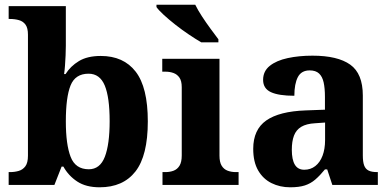

<svg xmlns="http://www.w3.org/2000/svg" viewBox="-20 -786 1657 816"><path d="M403.6 10Q345.6 10 308.3 -14.5Q271 -39 249.4 -78H241.8L211.2 0H16.8V-54.6H23.2Q42.2 -54.6 59.5 -59.6Q76.8 -64.6 87.8 -79.3Q98.8 -94 98.8 -124.4V-638.6Q98.8 -667 88.5 -681.2Q78.2 -695.4 60.6 -700.4Q43 -705.4 22 -705.4H16.8V-760H259.8V-591.4Q259.8 -573.8 258.8 -551Q257.8 -528.2 256.2 -506.9Q254.6 -485.6 252.4 -471.2H258.6Q279.4 -504.6 315.4 -526.4Q351.4 -548.2 408.2 -548.2Q505 -548.2 556.6 -481.5Q608.2 -414.8 608.2 -270.2Q608.2 -124.6 555.7 -57.3Q503.2 10 403.6 10ZM357.4 -66.6Q405 -66.6 425.5 -119.5Q446 -172.4 446 -271.2Q446 -372.4 425.2 -422.6Q404.4 -472.8 356.4 -472.8Q300 -472.8 279.9 -422.9Q259.8 -373 259.8 -270.2Q259.8 -172 280.2 -119.3Q300.6 -66.6 357.4 -66.6Z M670.6 0V-54.6H683Q702.4 -54.6 718 -60.6Q733.6 -66.6 743 -81.8Q752.4 -97 752.4 -125.4V-415.4Q752.4 -442 742.7 -456Q733 -470 717.4 -475.7Q701.8 -481.4 683 -481.4H669.6V-536H912.8V-124.6Q912.8 -96.6 922.2 -81.5Q931.6 -66.4 947.5 -60.5Q963.4 -54.6 982.2 -54.6H994V0ZM835.4 -606Q811.4 -620 782.4 -639.5Q753.4 -659 725.4 -681Q697.4 -703 675.7 -723Q654 -743 645 -756V-766H809.8Q820.4 -744 838 -717Q855.6 -690 874.7 -664Q893.8 -638 908.2 -619V-606Z M1213 10Q1169.6 10 1133.8 -7.8Q1098 -25.6 1077.1 -61.7Q1056.2 -97.8 1056.2 -153.4Q1056.2 -235.2 1111.6 -274Q1167 -312.8 1279.6 -316.8L1361 -319.8V-374.2Q1361 -410.8 1355.5 -435.7Q1350 -460.6 1335.9 -473.7Q1321.8 -486.8 1296.2 -486.8Q1260.6 -486.8 1245.8 -458.2Q1231 -429.6 1231 -379Q1164.4 -379 1131.3 -394.4Q1098.2 -409.8 1098.2 -446.6Q1098.2 -483.4 1126.5 -506.1Q1154.8 -528.8 1202.7 -539.1Q1250.6 -549.4 1308 -549.4Q1415 -549.4 1468.5 -511.3Q1522 -473.2 1522 -379.8V-125.4Q1522 -98 1527.7 -82.8Q1533.4 -67.6 1546.6 -61.1Q1559.8 -54.6 1582.2 -54.6H1585.8V0H1392.4L1370.6 -66H1361Q1339.4 -39.6 1319.7 -22.7Q1300 -5.8 1275.5 2.1Q1251 10 1213 10ZM1273.2 -64.6Q1300 -64.6 1320 -80.2Q1340 -95.8 1350.8 -124.2Q1361.6 -152.6 1361.6 -191V-265.2L1319.4 -262.2Q1282.2 -260.2 1260.4 -247.1Q1238.6 -234 1229.4 -209.6Q1220.2 -185.2 1220.2 -149.6Q1220.2 -107.6 1233.1 -86.1Q1246 -64.6 1273.2 -64.6Z"/></svg>

Font: Noto Serif Hentaigana ExtraLight
Style: Regular
Weight: 200
Designer: Kazuhiro Yamada
Foundry: nipponia
Version: Version 1.000